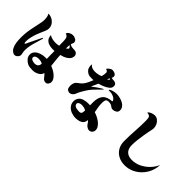

<svg xmlns="http://www.w3.org/2000/svg" viewBox="101 -1775 2798 2798"><g transform="rotate(45 1500.0 -375.5)"><path d="M607 -150Q593 -160 569 -165Q545 -170 528 -170Q512 -170 494 -166Q476 -162 463.5 -151.5Q451 -141 451 -121Q451 -106 465.5 -96Q480 -86 499 -81.5Q518 -77 530 -77Q566 -77 586.5 -95Q607 -113 607 -150ZM733 -593Q733 -599 720 -612Q707 -625 702 -629Q701 -616 700.5 -604Q700 -592 700 -580V-556Q709 -561 721 -572Q733 -583 733 -593ZM361 -422Q361 -418 358.5 -407Q356 -396 354 -391Q341 -343 327 -299Q313 -255 303.5 -209.5Q294 -164 294 -113Q294 -94 296.5 -80.5Q299 -67 303 -49Q305 -43 305 -36.5Q305 -30 305 -24Q305 -8 294.5 7Q284 22 269 32Q254 42 238 42Q213 42 190.5 23.5Q168 5 157 -16Q135 -58 129 -107.5Q123 -157 123 -204Q123 -299 141 -391Q159 -483 179 -575Q182 -589 183 -603.5Q184 -618 184 -632Q184 -661 179.5 -685.5Q175 -710 161 -735Q202 -735 238 -716Q274 -697 297 -663.5Q320 -630 320 -588Q320 -560 308.5 -532Q297 -504 285 -478Q268 -442 251.5 -396.5Q235 -351 224.5 -304.5Q214 -258 214 -218Q214 -213 215.5 -197Q217 -181 224 -181Q229 -181 234.5 -189Q240 -197 241 -201Q244 -206 246 -211.5Q248 -217 250 -222Q283 -291 317 -359Q325 -373 333.5 -392.5Q342 -412 350 -425Q353 -428 356 -428Q361 -428 361 -422ZM898 -60Q898 -37 882.5 -15.5Q867 6 841 6Q801 6 777 -29Q766 -44 755 -57Q744 -70 730 -81Q724 -49 699 -27.5Q674 -6 641.5 4Q609 14 580 14Q551 14 522.5 10.5Q494 7 468 -7Q439 -23 415 -51.5Q391 -80 390 -115V-125Q390 -134 391 -143Q392 -152 396 -160Q415 -198 451 -218.5Q487 -239 529.5 -246.5Q572 -254 610 -251Q609 -292 608.5 -332Q608 -372 608 -412Q598 -412 588.5 -411.5Q579 -411 569 -411Q527 -411 490 -423.5Q453 -436 431 -464Q409 -492 408 -539Q435 -520 470 -513Q505 -506 537 -506Q554 -506 570 -508.5Q586 -511 602 -515L600 -614Q600 -634 596 -654Q592 -674 580 -688.5Q568 -703 544 -707Q552 -736 580.5 -751Q609 -766 637 -766Q668 -766 696 -749Q724 -732 724 -697Q713 -673 707 -650Q729 -633 754.5 -630.5Q780 -628 806 -627Q833 -626 850.5 -609Q868 -592 868 -564Q868 -535 852.5 -512.5Q837 -490 812.5 -473.5Q788 -457 760.5 -446.5Q733 -436 709 -431Q710 -379 716.5 -327.5Q723 -276 728 -224Q752 -216 781.5 -200.5Q811 -185 837.5 -163Q864 -141 881 -115Q898 -89 898 -60Z M1536 -114Q1515 -128 1490.5 -133Q1466 -138 1440 -138Q1430 -138 1415.5 -133.5Q1401 -129 1390 -121Q1379 -113 1379 -100Q1379 -74 1397 -61Q1415 -48 1439.5 -44Q1464 -40 1484 -40Q1522 -40 1529 -61.5Q1536 -83 1536 -114ZM1462 -702Q1458 -692 1452 -682Q1446 -672 1441 -661Q1450 -664 1462 -673Q1474 -682 1474 -692ZM1584 -663Q1584 -641 1575.5 -625.5Q1567 -610 1549 -596Q1516 -571 1477.5 -555Q1439 -539 1398 -528Q1387 -502 1374.5 -476Q1362 -450 1350 -424Q1364 -430 1383.5 -445.5Q1403 -461 1416 -470Q1419 -472 1432.5 -481Q1446 -490 1462.5 -500.5Q1479 -511 1492.5 -519Q1506 -527 1508 -527Q1511 -527 1511 -524Q1511 -521 1504 -513Q1497 -505 1489.5 -497.5Q1482 -490 1480 -488Q1441 -451 1403 -410Q1365 -369 1337 -323Q1318 -292 1299.5 -260.5Q1281 -229 1269 -194Q1260 -169 1238.5 -151.5Q1217 -134 1190 -134Q1186 -134 1183 -134.5Q1180 -135 1177 -136Q1143 -146 1135.5 -169.5Q1128 -193 1128 -224Q1128 -244 1137 -270.5Q1146 -297 1162 -309Q1182 -325 1204 -342Q1226 -359 1242 -379Q1263 -406 1281 -444Q1299 -482 1311 -513Q1302 -513 1292.5 -512.5Q1283 -512 1274 -512Q1253 -512 1230.5 -514.5Q1208 -517 1190 -529Q1153 -553 1141 -580Q1129 -607 1129 -650Q1129 -656 1134 -656Q1135 -656 1138 -653Q1155 -632 1181.5 -623.5Q1208 -615 1235 -615Q1297 -615 1352 -638Q1358 -658 1361.5 -678.5Q1365 -699 1365 -721Q1365 -736 1352 -746Q1339 -756 1325 -758Q1326 -766 1338.5 -778.5Q1351 -791 1357 -795Q1366 -803 1378.5 -808.5Q1391 -814 1402 -814Q1419 -814 1438 -808.5Q1457 -803 1470.5 -791Q1484 -779 1484 -758Q1484 -749 1480.5 -741Q1477 -733 1474 -725Q1484 -721 1498.5 -719.5Q1513 -718 1523 -718Q1548 -718 1566 -703.5Q1584 -689 1584 -663ZM1896 -477Q1896 -441 1868.5 -424Q1841 -407 1809 -407Q1793 -407 1782.5 -413Q1772 -419 1761.5 -427.5Q1751 -436 1734.5 -442Q1718 -448 1691 -448Q1653 -448 1642.5 -427.5Q1632 -407 1632 -373Q1632 -328 1638 -284Q1644 -240 1654 -196Q1682 -188 1715.5 -172Q1749 -156 1779.5 -133Q1810 -110 1829.5 -81Q1849 -52 1849 -19Q1849 9 1829.5 30Q1810 51 1781 51Q1765 51 1747.5 41.5Q1730 32 1719 21Q1704 6 1693 -13Q1682 -32 1664 -45Q1662 -3 1640.5 20.5Q1619 44 1585.5 53.5Q1552 63 1515 63Q1468 63 1423 45.5Q1378 28 1349.5 -7.5Q1321 -43 1321 -96Q1321 -109 1326 -126Q1331 -143 1338 -154Q1364 -194 1409.5 -207Q1455 -220 1499 -220Q1508 -220 1516.5 -219.5Q1525 -219 1534 -218V-283Q1534 -380 1578 -431Q1622 -482 1721 -488Q1725 -492 1725 -496Q1725 -499 1722 -505Q1706 -534 1669 -550Q1632 -566 1600 -566Q1596 -566 1591.5 -565.5Q1587 -565 1582 -565Q1578 -565 1574 -565.5Q1570 -566 1570 -571Q1570 -576 1578 -581.5Q1586 -587 1590 -589Q1638 -611 1695 -611Q1724 -611 1758.5 -603Q1793 -595 1824.5 -579Q1856 -563 1876 -537.5Q1896 -512 1896 -477Z M2872 -320Q2872 -302 2867.5 -276.5Q2863 -251 2856 -226Q2849 -201 2841 -184Q2812 -117 2761.5 -65.5Q2711 -14 2646 15Q2581 44 2507 44Q2433 44 2375.5 13.5Q2318 -17 2286 -72Q2254 -127 2254 -202Q2254 -312 2261.5 -420Q2269 -528 2269 -637Q2269 -657 2265.5 -684Q2262 -711 2243 -722Q2235 -727 2221.5 -729.5Q2208 -732 2199 -733Q2205 -748 2224.5 -759Q2244 -770 2267 -776.5Q2290 -783 2305 -783Q2342 -783 2369.5 -761.5Q2397 -740 2412.5 -707.5Q2428 -675 2428 -640Q2428 -634 2427.5 -627.5Q2427 -621 2426 -615Q2419 -579 2411 -543Q2403 -507 2398 -471Q2389 -413 2381.5 -355Q2374 -297 2374 -239Q2374 -164 2413.5 -124.5Q2453 -85 2528 -85Q2601 -85 2668.5 -117Q2736 -149 2788.5 -202.5Q2841 -256 2870 -321Z"/></g></svg>

Font: Kaisei Tokumin ExtraBold
Style: Regular
Weight: 800
Designer: Font-Kai, 金井和夫
Foundry: KAZUO KANAI
Version: Version 5.003